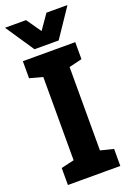

<svg xmlns="http://www.w3.org/2000/svg" viewBox="-167 -914 661 972"><g transform="rotate(-20 163.5 -428.5)"><path d="M91.7 0V-667H234V0ZM21.7 -667H101.7L121 -548.7L21.7 -575.3ZM21.7 0V-91.7L121.7 -115L101.7 0ZM224 0 197.3 -118.3 304 -91.7V0ZM190.7 -548 224 -667H304V-575.3ZM111.3 -703.7 218 -857H331.3L228 -703.7ZM214.7 -703.7H98L-5.3 -857H108Z"/></g></svg>

Font: Epunda Slab Light
Style: Regular
Weight: 300
Designer: Simon Atzbach
Foundry: typofactur
Version: Version 1.102